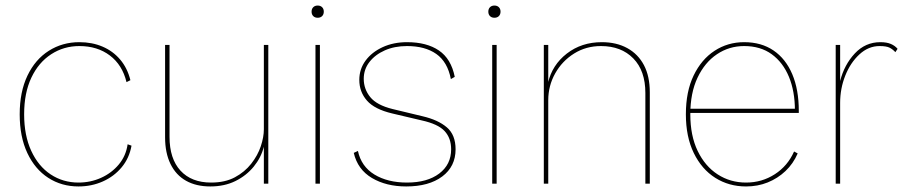

<svg xmlns="http://www.w3.org/2000/svg" viewBox="-20 -662 3262 692"><path d="M266 -510Q312 -510 349.5 -494Q387 -478 413 -447.5Q439 -417 450 -373L436 -366Q421 -428 376 -462Q331 -496 266 -496Q210 -496 164.5 -466.5Q119 -437 93 -382Q67 -327 67 -250Q67 -174 92.5 -118.5Q118 -63 162.5 -33.5Q207 -4 263 -4Q306 -4 344 -21Q382 -38 408 -69Q434 -100 440 -142L454 -137Q446 -92 418.5 -59Q391 -26 350.5 -8Q310 10 263 10Q202 10 154 -21Q106 -52 78.5 -110.5Q51 -169 51 -250Q51 -331 79 -389.5Q107 -448 156 -479Q205 -510 266 -510Z M738 10Q687 10 650.5 -10.5Q614 -31 594.5 -71Q575 -111 575 -167V-500H591V-169Q591 -90 630.5 -47Q670 -4 741 -4Q791 -4 826.5 -23Q862 -42 885.5 -72Q909 -102 920 -135Q931 -168 931 -196V-500H947V0H931V-133Q921 -94 894.5 -61.5Q868 -29 828.5 -9.5Q789 10 738 10Z M1133 -500V0H1117V-500ZM1125 -598Q1115 -598 1109 -604Q1103 -610 1103 -620Q1103 -630 1109 -636Q1115 -642 1125 -642Q1135 -642 1141 -636Q1147 -630 1147 -620Q1147 -610 1141 -604Q1135 -598 1125 -598Z M1444 10Q1372 10 1320.5 -20.5Q1269 -51 1255 -111L1270 -118Q1282 -62 1329.5 -33Q1377 -4 1447 -4Q1520 -4 1563 -36.5Q1606 -69 1606 -124Q1606 -164 1582.5 -189.5Q1559 -215 1500 -228L1394 -253Q1330 -268 1302.5 -299.5Q1275 -331 1275 -374Q1275 -413 1297.5 -443.5Q1320 -474 1359 -492Q1398 -510 1447 -510Q1518 -510 1562 -480Q1606 -450 1619 -385L1605 -377Q1593 -439 1552.5 -467.5Q1512 -496 1447 -496Q1402 -496 1367 -480.5Q1332 -465 1311.5 -438.5Q1291 -412 1291 -378Q1291 -341 1314.5 -312Q1338 -283 1395 -269L1503 -243Q1559 -230 1590.5 -203Q1622 -176 1622 -124Q1622 -62 1574 -26Q1526 10 1444 10Z M1770 -500V0H1754V-500ZM1762 -598Q1752 -598 1746 -604Q1740 -610 1740 -620Q1740 -630 1746 -636Q1752 -642 1762 -642Q1772 -642 1778 -636Q1784 -630 1784 -620Q1784 -610 1778 -604Q1772 -598 1762 -598Z M1940 0V-500H1956V-360L1955 -363Q1970 -428 2023 -469Q2076 -510 2149 -510Q2202 -510 2241 -488.5Q2280 -467 2301 -427Q2322 -387 2322 -329V0H2306V-327Q2306 -407 2262.5 -451.5Q2219 -496 2146 -496Q2092 -496 2049 -469Q2006 -442 1981 -397.5Q1956 -353 1956 -301V0Z M2669 10Q2607 10 2558 -21Q2509 -52 2480.5 -110.5Q2452 -169 2452 -250Q2452 -332 2480 -390Q2508 -448 2555.5 -479Q2603 -510 2662 -510Q2724 -510 2768 -480Q2812 -450 2835.5 -394.5Q2859 -339 2859 -262Q2859 -261 2859 -259Q2859 -257 2859 -255H2460V-270H2852L2845 -264Q2845 -333 2823.5 -385Q2802 -437 2761.5 -466.5Q2721 -496 2662 -496Q2608 -496 2564 -466.5Q2520 -437 2494 -382Q2468 -327 2468 -250Q2468 -173 2494.5 -118Q2521 -63 2566.5 -33.5Q2612 -4 2669 -4Q2726 -4 2772.5 -34Q2819 -64 2842 -116L2855 -109Q2839 -72 2811 -45.5Q2783 -19 2747 -4.5Q2711 10 2669 10Z M2992 0V-500H3008V-370Q3023 -429 3061 -469.5Q3099 -510 3153 -510Q3176 -510 3191 -503.5Q3206 -497 3215 -486L3207 -474Q3198 -484 3186.5 -490Q3175 -496 3150 -496Q3110 -496 3077.5 -466Q3045 -436 3026.5 -389.5Q3008 -343 3008 -291V0Z"/></svg>

Font: Kantumruy Pro Thin
Style: Regular
Weight: 250
Version: Version 1.002